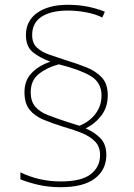

<svg xmlns="http://www.w3.org/2000/svg" viewBox="-20 -779 558 800"><path d="M82 -395Q82 -444 112 -475Q142 -506 190 -522Q146 -538 117 -561.5Q88 -585 88 -633Q88 -692 135 -725.5Q182 -759 263 -759Q308 -759 347 -751Q386 -743 417 -730L406 -706Q379 -720 340 -727.5Q301 -735 263 -735Q193 -735 153.5 -709.5Q114 -684 114 -633Q114 -599 134 -580.5Q154 -562 186.5 -551Q219 -540 258 -527Q301 -514 340 -498.5Q379 -483 404 -456.5Q429 -430 429 -381Q429 -333 403 -298.5Q377 -264 337 -244Q374 -228 398.5 -203Q423 -178 423 -133Q423 -72 375.5 -35.5Q328 1 233 1Q181 1 137 -9.5Q93 -20 65 -32V-61Q143 -23 233 -23Q320 -23 358.5 -53.5Q397 -84 397 -133Q397 -168 376 -189.5Q355 -211 320.5 -225Q286 -239 243 -251Q199 -265 162 -280Q125 -295 103.5 -321.5Q82 -348 82 -395ZM108 -395Q108 -356 127.5 -334Q147 -312 179.5 -299.5Q212 -287 251 -274L311 -255Q353 -272 378 -305Q403 -338 403 -381Q403 -436 356.5 -463Q310 -490 225 -511Q176 -498 142 -471Q108 -444 108 -395Z"/></svg>

Font: Noto Sans Bengali UI Thin
Style: Regular
Weight: 100
Designer: Jelle Bosma - Monotype Design Team
Foundry: Monotype Imaging Inc.
Version: Version 2.003; ttfautohint (v1.8.4.7-5d5b)